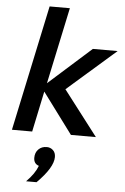

<svg xmlns="http://www.w3.org/2000/svg" viewBox="-64 -765 713 1096"><g transform="rotate(5 292.0 -217.0)"><path d="M22 0 175 -720H291L198 -282L442 -500H584L306 -257L503 0H360L187 -233L138 0ZM188 286H128Q176 238 193 192Q163 182 163 148Q163 118 181.5 99.5Q200 81 229 81Q250 81 265 95Q280 109 280 134Q280 194 188 286Z"/></g></svg>

Font: Wix Madefor Text SemiBold
Style: Italic
Weight: 600
Italic angle: -12°
Designer: Dalton Maag Ltd
Foundry: Dalton Maag Ltd
Version: Version 3.100